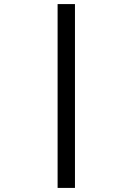

<svg xmlns="http://www.w3.org/2000/svg" viewBox="-20 -720 650 940"><path d="M262 -700V200H347V-700Z"/></svg>

Font: Necto Mono
Style: Regular
Weight: 400
Designer: Marco Condello
Foundry: Collletttivo
Version: Version 1.300;Glyphs 3.2 (3217)